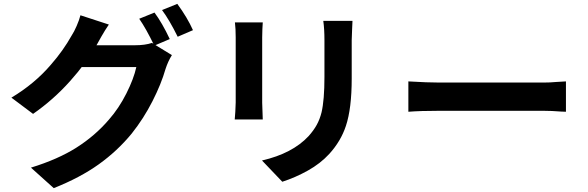

<svg xmlns="http://www.w3.org/2000/svg" viewBox="-20 -884 3040 993"><path d="M858 -682 778 -648Q735 -737 700 -787L779 -819Q819 -765 858 -682ZM978 -728 899 -694Q856 -781 818 -832L897 -864Q949 -793 978 -728ZM836 -527Q814 -450 768.5 -360.5Q723 -271 661 -193Q587 -103 490.5 -34Q394 35 258 89L140 -17Q280 -60 376 -121Q472 -182 543 -265Q595 -324 633.5 -400.5Q672 -477 685 -537H348L394 -650H578H642H679Q730 -650 766 -662L869 -599Q849 -567 836 -527ZM482 -655Q428 -560 342 -464Q256 -368 151 -295L39 -379Q159 -451 242 -548Q307 -622 351 -701Q363 -719 376.5 -750Q390 -781 396 -805L543 -757Q523 -728 504 -694.5Q485 -661 482 -655Z M1801 -731Q1799 -697 1799 -676V-478Q1799 -323 1769 -233Q1743 -154 1683 -88Q1637 -38 1572.5 -2Q1508 34 1440 56L1335 -54Q1492 -90 1576 -180Q1602 -209 1618 -238Q1634 -267 1643 -303Q1658 -367 1658 -486V-676Q1658 -734 1652 -776H1803ZM1337 -733Q1336 -721 1336 -691V-655V-597V-527V-456V-395V-353Q1336 -338 1339 -266H1194L1197 -306Q1199 -340 1199 -354V-395V-457V-528V-597V-655V-691Q1199 -736 1195 -768H1339Z M2253 -457H2486H2578H2665H2739H2790Q2825 -457 2856 -460L2907 -463V-306L2882 -307Q2832 -311 2790 -311H2578H2485H2395H2315H2253Q2154 -311 2092 -306V-463Q2192 -457 2253 -457Z"/></svg>

Font: Merged Yaku Han JP
Style: Bold
Weight: 700
Designer: Ryoko NISHIZUKA 西塚涼子 (kana, bopomofo & ideographs); Paul D. Hunt (Latin, Greek & Cyrillic); Sandoll Communications 산돌커뮤니
Foundry: Adobe
Version: Version 2.004